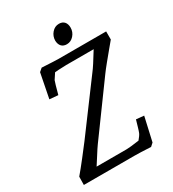

<svg xmlns="http://www.w3.org/2000/svg" viewBox="-209 -994 1001 1111"><g transform="rotate(-30 291.0 -438.0)"><path d="M358 0H21L22 -55Q51 -89 90 -139Q129 -189 151 -218L390 -540Q410 -565 463 -652H279Q254 -651 228 -650L203 -648Q179 -612 178 -610Q172 -595 153 -524L96 -529L128 -692L149 -710Q239 -705 259 -705H577V-651L542 -609Q517 -579 490.5 -546.5Q464 -514 451 -496L209 -164Q199 -151 165 -97L138 -55H337Q360 -55 423 -64Q442 -86 448 -100Q452 -109 459.5 -135Q467 -161 472 -178L524 -173L488 -14L468 4Q394 0 358 0ZM295 -805Q295 -835 314.5 -857.5Q334 -880 362 -880Q385 -880 397.5 -866Q410 -852 410 -827Q410 -798 390.5 -776Q371 -754 344 -754Q321 -754 308.5 -767.5Q296 -781 295 -805Z"/></g></svg>

Font: Andada Pro
Style: Italic
Weight: 400
Italic angle: -7°
Designer: Carolina Giovagnoli
Foundry: Huerta Tipografica
Version: Version 3.005; ttfautohint (v1.8.4)